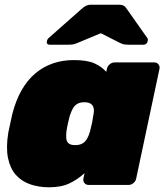

<svg xmlns="http://www.w3.org/2000/svg" viewBox="-20 -785 700 815"><path d="M188 10Q145 10 108.5 -2.5Q72 -15 47.5 -42.5Q23 -70 14 -114Q5 -158 15 -221Q20 -244 23.5 -261Q27 -278 32 -300Q47 -359 72 -402.5Q97 -446 130.5 -474Q164 -502 205 -516Q246 -530 293 -530Q350 -530 381 -516Q412 -502 431 -480L434 -493Q436 -504 445.5 -512Q455 -520 466 -520H635Q646 -520 652.5 -512Q659 -504 657 -493L558 -27Q556 -16 546.5 -8Q537 0 526 0H356Q345 0 338.5 -8Q332 -16 334 -27L339 -50Q309 -23 274.5 -6.5Q240 10 188 10ZM299 -169Q318 -169 330 -176Q342 -183 349.5 -196Q357 -209 362 -227Q368 -250 371 -264.5Q374 -279 377 -301Q380 -317 377 -328Q374 -339 364.5 -345Q355 -351 338 -351Q320 -351 308 -344Q296 -337 289 -324Q282 -311 276 -293Q272 -278 268 -260Q264 -242 262 -227Q260 -209 261.5 -196Q263 -183 272 -176Q281 -169 299 -169ZM192 -595Q176 -595 179 -611Q181 -619 187 -624L325 -746Q337 -757 346 -761Q355 -765 366 -765H486Q497 -765 504.5 -761Q512 -757 519 -746L605 -624Q609 -619 607 -611Q604 -595 588 -595H530Q520 -595 510.5 -596Q501 -597 491 -602L408 -644L307 -602Q296 -597 286 -596Q276 -595 266 -595Z"/></svg>

Font: Rubik Black
Style: Italic
Weight: 900
Italic angle: -12°
Designer: Hubert and Fischer
Foundry: Hubert and Fischer
Version: Version 2.300;gftools[0.9.30]